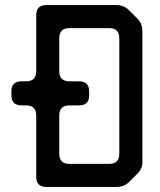

<svg xmlns="http://www.w3.org/2000/svg" viewBox="-20 -729 633 758"><path d="M123 -31Q123 9 163 9H441Q470 9 490 -11L522 -43Q544 -65 542 -93V-607Q542 -636 522 -656L490 -688Q469 -709 441 -709H163Q123 -709 123 -669V-448Q123 -408 83 -408H65Q25 -408 25 -368V-353Q25 -313 65 -313H83Q123 -313 123 -273ZM214 -122V-273Q214 -313 254 -313H292Q332 -313 332 -353V-368Q332 -408 292 -408H254Q214 -408 214 -448V-578Q214 -618 254 -618H411Q451 -618 451 -578V-122Q451 -82 411 -82H254Q214 -82 214 -122Z"/></svg>

Font: WDXL Lubrifont JP N
Style: Regular
Weight: 400
Designer: [WDXL Lubrifont] Copyright 2020-2022 (c) NightFurySL2001, Skr-ZERO; [ZCOOL QingKe HuangYou] Copyright 2018-2022 (c) The 
Version: Version 2.001;hotconv 1.1.1;makeotfexe 2.6.0